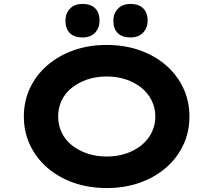

<svg xmlns="http://www.w3.org/2000/svg" viewBox="-20 -944 1082 974"><path d="M522 10Q429 10 352 -17.5Q275 -45 219 -94Q163 -143 132 -209Q101 -275 101 -353Q101 -431 132 -497Q163 -563 219.5 -612Q276 -661 352.5 -688.5Q429 -716 521 -716Q613 -716 690 -688.5Q767 -661 823 -612Q879 -563 910 -497Q941 -431 941 -353Q941 -275 910 -209Q879 -143 823 -94Q767 -45 690 -17.5Q613 10 522 10ZM521 -150Q575 -150 620.5 -165.5Q666 -181 699 -208.5Q732 -236 750 -273Q768 -310 768 -353Q768 -396 750 -433Q732 -470 699 -497.5Q666 -525 620.5 -540.5Q575 -556 521 -556Q467 -556 422 -540.5Q377 -525 343.5 -498Q310 -471 292.5 -434Q275 -397 275 -353Q275 -310 292.5 -272.5Q310 -235 343.5 -208Q377 -181 422 -165.5Q467 -150 521 -150ZM642 -754Q599 -754 577 -776.5Q555 -799 555 -839Q555 -875 578 -899.5Q601 -924 642 -924Q684 -924 706.5 -901.5Q729 -879 729 -839Q729 -803 706 -778.5Q683 -754 642 -754ZM399 -754Q356 -754 334 -776.5Q312 -799 312 -839Q312 -875 334.5 -899.5Q357 -924 399 -924Q441 -924 463 -901.5Q485 -879 485 -839Q485 -803 462.5 -778.5Q440 -754 399 -754Z"/></svg>

Font: Lexend Peta
Style: Bold
Weight: 700
Designer: Bonnie Shaver-Troup, Thomas Jockin
Foundry: Lexend
Version: Version 1.007